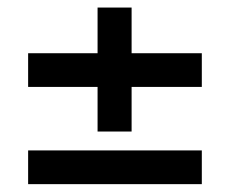

<svg xmlns="http://www.w3.org/2000/svg" viewBox="-20 -511 600 501"><path d="M234.6 -167.8V-284.2H53.4V-372.1H234.6V-491.3H323.4V-372.1H506.6V-284.2H323.4V-167.8ZM53.4 -30.5V-118.5H506.6V-30.5Z"/></svg>

Font: Titillium Web SemiBold
Style: Regular
Weight: 600
Designer: Mohamed Gaber, Accademia di Belle Arti di Urbino
Foundry: Kief Type Foundry, Accademia di Belle Arti di Urbino
Version: Version 3.000; ttfautohint (v1.8.4)